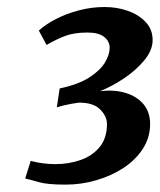

<svg xmlns="http://www.w3.org/2000/svg" viewBox="-20 -926 444 534"><path d="M162 -412.5Q111 -412.5 86.5 -419.8Q62 -427 50 -429.5L65.5 -478.5Q82 -474 99.2 -471.8Q116.5 -469.5 133.5 -469.5Q171.5 -469.5 204.2 -481Q237 -492.5 257.2 -517.2Q277.5 -542 277.5 -581Q277.5 -603 258.2 -622Q239 -641 198.5 -640.5Q188 -639 177 -637Q166 -635 155.8 -632.5Q145.5 -630 138 -627.5L146 -680Q198 -691 228.2 -710.5Q258.5 -730 271.8 -752Q285 -774 285 -793Q285 -811 269.8 -823.2Q254.5 -835.5 223.5 -835.5Q187 -835.5 162.5 -826.5Q138 -817.5 109.5 -801L88 -841Q107 -858.5 135.8 -873.2Q164.5 -888 199.5 -897.2Q234.5 -906.5 271 -906.5Q306 -906.5 336.5 -895.5Q367 -884.5 385.8 -864Q404.5 -843.5 404.5 -814.5Q404.5 -786.5 381.5 -758.5Q358.5 -730.5 324.8 -708Q291 -685.5 258.5 -672.5Q297 -677 328.5 -667.8Q360 -658.5 378.8 -636.5Q397.5 -614.5 397.5 -581Q397.5 -543.5 377.5 -512.5Q357.5 -481.5 323.8 -459.2Q290 -437 248.2 -424.8Q206.5 -412.5 162 -412.5Z"/></svg>

Font: Merriweather 24pt Black
Style: Italic
Weight: 900
Italic angle: -7.8°
Designer: Eben Sorkin
Foundry: Eben Sorkin
Version: Version 2.101